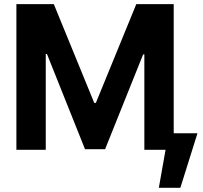

<svg xmlns="http://www.w3.org/2000/svg" viewBox="-20 -727 983 932"><path d="M241.2 -707 437.5 -227.5H445.3L641.6 -707H823.2V-80.1H938.5L855.5 184.6H751L783.7 0H680.7V-462.9H674.8L490.2 -2.9H392.6L208 -464.8H202.1V0H59.6V-707Z"/></svg>

Font: Pretendard JP
Style: Bold
Weight: 700
Designer: Base glyphs from Inter by Rasmus Andersson; Hangeul glyphs from Noto Sans CJK(Source Han Sans) by Jang Soo-young and Kan
Foundry: Kil Hyung-jin
Version: Version 1.309